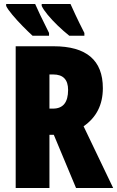

<svg xmlns="http://www.w3.org/2000/svg" viewBox="-20 -947 590 967"><path d="M250 -714Q498 -714 498 -503Q498 -378 401 -311L550 0H363L251 -268H229V0H59V-714ZM248 -572H229V-400H247Q323 -400 323 -494Q323 -572 248 -572ZM335 -927Q343 -909 360 -872.5Q377 -836 405 -781V-767H329Q299 -791 270.5 -818.5Q242 -846 220.5 -872Q199 -898 190 -917V-927ZM157 -927Q165 -908 182.5 -871.5Q200 -835 227 -781V-767H144Q123 -786 94.5 -815Q66 -844 42.5 -872Q19 -900 11 -917V-927Z"/></svg>

Font: Noto Sans ExtraCondensed Black
Style: Regular
Weight: 900
Width: 2
Designer: Monotype Design Team
Foundry: Monotype Imaging Inc.
Version: Version 2.013; ttfautohint (v1.8.4.7-5d5b)